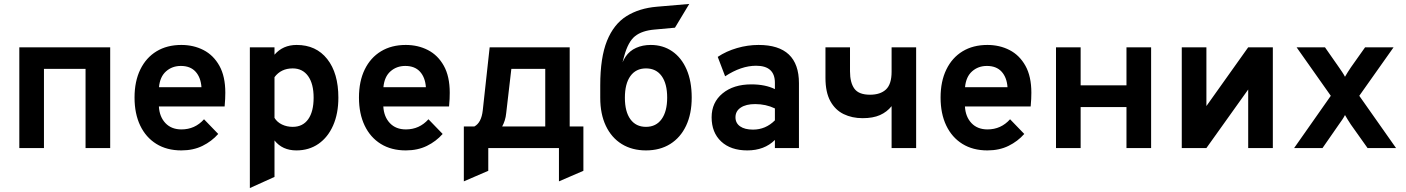

<svg xmlns="http://www.w3.org/2000/svg" viewBox="-20 -751 7132 974"><path d="M78 0V-511H539V0H414V-401.5H203V0Z M900 12Q826.5 12 773.2 -21Q720 -54 691.2 -114.2Q662.5 -174.5 662.5 -256Q662.5 -338.5 691.8 -398.5Q721 -458.5 774.2 -490.8Q827.5 -523 900 -523Q962 -523 1012.5 -497Q1063 -471 1093 -417.2Q1123 -363.5 1123 -280.5Q1123 -267.5 1122.2 -248.8Q1121.5 -230 1119.5 -211H786Q789 -158.5 819.2 -126.5Q849.5 -94.5 900.5 -94.5Q969 -94.5 1015 -146L1087 -71.5Q1054 -34 1007.2 -11Q960.5 12 900 12ZM786.5 -308.5H1002Q998.5 -358.5 972 -387.5Q945.5 -416.5 897.5 -416.5Q853.5 -416.5 822.5 -389.2Q791.5 -362 786.5 -308.5Z M1247.5 203V-511H1372.5V-473.5Q1415 -523 1485 -523Q1583.5 -523 1640 -451.5Q1696.5 -380 1696.5 -255.5Q1696.5 -175 1670 -114.8Q1643.5 -54.5 1595.5 -21.2Q1547.5 12 1483.5 12Q1412.5 12 1372.5 -38.5V146.5ZM1465 -107.5Q1516 -107.5 1543.5 -146.2Q1571 -185 1571 -255.5Q1571 -326 1543 -365Q1515 -404 1465 -404Q1405.5 -404 1372.5 -359.5V-153Q1385.5 -131.5 1410.2 -119.5Q1435 -107.5 1465 -107.5Z M2038.5 12Q1965 12 1911.8 -21Q1858.5 -54 1829.8 -114.2Q1801 -174.5 1801 -256Q1801 -338.5 1830.2 -398.5Q1859.5 -458.5 1912.8 -490.8Q1966 -523 2038.5 -523Q2100.5 -523 2151 -497Q2201.5 -471 2231.5 -417.2Q2261.5 -363.5 2261.5 -280.5Q2261.5 -267.5 2260.8 -248.8Q2260 -230 2258 -211H1924.5Q1927.5 -158.5 1957.8 -126.5Q1988 -94.5 2039 -94.5Q2107.5 -94.5 2153.5 -146L2225.5 -71.5Q2192.5 -34 2145.8 -11Q2099 12 2038.5 12ZM1925 -308.5H2140.5Q2137 -358.5 2110.5 -387.5Q2084 -416.5 2036 -416.5Q1992 -416.5 1961 -389.2Q1930 -362 1925 -308.5Z M2333 169V-109.5H2386.5Q2422 -128.5 2429 -191L2464 -511H2870V-109.5H2939.5V115.5L2815.5 169V0H2457V115.5ZM2527.5 -109.5H2746V-401.5H2574L2548 -178Q2546 -157 2540.5 -140Q2535 -123 2527.5 -109.5Z M3257 12Q3186.5 12 3134.2 -20.2Q3082 -52.5 3053.5 -112.5Q3025 -172.5 3025 -255V-318Q3025 -459 3059.2 -543.8Q3093.5 -628.5 3158 -669Q3222.5 -709.5 3313 -717L3476.5 -731L3404 -610.5L3300 -601Q3236.5 -595.5 3201.5 -567.5Q3166.5 -539.5 3146.5 -466.5Q3142.5 -452 3138 -435Q3141.5 -442.5 3145.2 -449.5Q3149 -456.5 3153.5 -463.5Q3174 -493.5 3207 -508.2Q3240 -523 3281 -523Q3343 -523 3390 -490.8Q3437 -458.5 3463 -398.8Q3489 -339 3489 -256Q3489 -173.5 3460.5 -113.2Q3432 -53 3380 -20.5Q3328 12 3257 12ZM3257 -107.5Q3308 -107.5 3336.2 -146.5Q3364.5 -185.5 3364.5 -256Q3364.5 -326.5 3336.5 -365.2Q3308.5 -404 3257 -404Q3206 -404 3178 -365.2Q3150 -326.5 3150 -255Q3150 -184.5 3178 -146Q3206 -107.5 3257 -107.5Z M3771 12Q3687 12 3638.5 -33.2Q3590 -78.5 3590 -156Q3590 -231.5 3645.5 -277.2Q3701 -323 3791.5 -323Q3862 -323 3911 -299V-331Q3911 -417.5 3815.5 -417.5Q3740 -417.5 3658.5 -364L3621 -462.5Q3664.5 -491.5 3718.8 -507.2Q3773 -523 3828 -523Q4033 -523 4033 -329V0H3911V-41Q3857.5 12 3771 12ZM3800 -93.5Q3864 -93.5 3911 -140.5V-201Q3865 -223 3811 -223Q3764.5 -223 3737.8 -205.2Q3711 -187.5 3711 -156Q3711 -126.5 3734.5 -110Q3758 -93.5 3800 -93.5Z M4503 0V-212.5Q4479.5 -183 4444 -167.2Q4408.5 -151.5 4356 -151.5Q4302.5 -151.5 4259.8 -172.2Q4217 -193 4192.2 -238Q4167.5 -283 4167.5 -356V-511H4292V-389Q4292 -332 4314.2 -301.2Q4336.5 -270.5 4393.5 -270.5Q4446 -270.5 4474.5 -297.2Q4503 -324 4503 -387V-511H4627.5V0Z M4989 12Q4915.5 12 4862.2 -21Q4809 -54 4780.2 -114.2Q4751.5 -174.5 4751.5 -256Q4751.5 -338.5 4780.8 -398.5Q4810 -458.5 4863.2 -490.8Q4916.5 -523 4989 -523Q5051 -523 5101.5 -497Q5152 -471 5182 -417.2Q5212 -363.5 5212 -280.5Q5212 -267.5 5211.2 -248.8Q5210.5 -230 5208.5 -211H4875Q4878 -158.5 4908.2 -126.5Q4938.5 -94.5 4989.5 -94.5Q5058 -94.5 5104 -146L5176 -71.5Q5143 -34 5096.2 -11Q5049.5 12 4989 12ZM4875.5 -308.5H5091Q5087.5 -358.5 5061 -387.5Q5034.5 -416.5 4986.5 -416.5Q4942.5 -416.5 4911.5 -389.2Q4880.5 -362 4875.5 -308.5Z M5337 0V-511H5462V-318H5694.5V-511H5819.5V0H5694.5V-208H5462V0Z M5975 0V-511H6100V-213L6312 -511H6437V0H6312V-297L6100 0Z M6545 0 6731 -265 6557.5 -511H6701.5L6772 -410Q6780.5 -398 6789.2 -384.8Q6798 -371.5 6803 -361.5Q6809 -372 6817.2 -385.2Q6825.5 -398.5 6833.5 -410L6905 -511H7049.5L6875.5 -265L7062 0H6917.5L6833 -119Q6825 -131 6817 -144Q6809 -157 6803 -167.5Q6798 -157 6789 -143.8Q6780 -130.5 6772 -119.5L6689 0Z"/></svg>

Font: Overpass
Style: Bold
Weight: 700
Designer: Delve Withrington, Dave Bailey, Thomas Jockin
Foundry: Delve Fonts LLC
Version: Version 4.000; ttfautohint (v1.8.3)